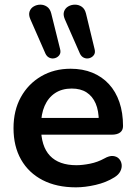

<svg xmlns="http://www.w3.org/2000/svg" viewBox="-20 -794 582 824"><path d="M306 10Q223 10 163 -21Q103 -52 70.5 -109Q38 -166 38 -244Q38 -320 69.5 -377Q101 -434 156.5 -466.5Q212 -499 283 -499Q335 -499 376.5 -482Q418 -465 447.5 -433Q477 -401 492.5 -355.5Q508 -310 508 -253Q508 -235 495.5 -225.5Q483 -216 460 -216H139V-288H420L404 -273Q404 -319 390.5 -350Q377 -381 351.5 -397.5Q326 -414 288 -414Q246 -414 216.5 -394.5Q187 -375 171.5 -339.5Q156 -304 156 -255V-248Q156 -166 194.5 -125.5Q233 -85 308 -85Q334 -85 366.5 -91.5Q399 -98 428 -114Q449 -126 465 -124.5Q481 -123 490.5 -113Q500 -103 502 -88.5Q504 -74 496.5 -59Q489 -44 471 -33Q436 -11 390.5 -0.5Q345 10 306 10ZM323 -564 258 -712Q250 -731 255 -745Q260 -759 273 -766.5Q286 -774 302 -774Q318 -774 331 -765Q344 -756 349 -736L386 -583Q390 -568 383 -558Q376 -548 364 -544.5Q352 -541 340.5 -546Q329 -551 323 -564ZM175 -564 110 -712Q102 -731 107 -745Q112 -759 125 -766.5Q138 -774 153.5 -774Q169 -774 182 -765Q195 -756 200 -736L238 -583Q242 -568 235 -558Q228 -548 216 -544.5Q204 -541 192.5 -546Q181 -551 175 -564Z"/></svg>

Font: Nunito ExtraLight
Style: Bold
Weight: 700
Version: Version 3.602